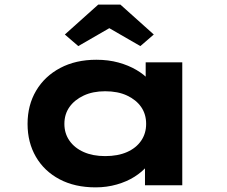

<svg xmlns="http://www.w3.org/2000/svg" viewBox="-20 -800 980 829"><path d="M393 9Q303 9 237 -26Q171 -61 135 -123Q99 -185 99 -265Q99 -346 136 -408.5Q173 -471 240 -506.5Q307 -542 396 -542Q448 -542 491.5 -530Q535 -518 569 -498Q603 -478 623 -455Q643 -432 648 -409L609 -405V-531H767V0H606V-144L639 -133Q636 -108 615 -83Q594 -58 561 -37Q528 -16 484.5 -3.5Q441 9 393 9ZM434 -126Q489 -126 528.5 -143.5Q568 -161 589.5 -192.5Q611 -224 611 -265Q611 -307 589.5 -338Q568 -369 528.5 -387.5Q489 -406 434 -406Q381 -406 341.5 -387.5Q302 -369 280 -338Q258 -307 258 -265Q258 -224 280 -192.5Q302 -161 341.5 -143.5Q381 -126 434 -126ZM318 -601 260 -651 404 -780H500L644 -651L586 -601L437 -687H467Z"/></svg>

Font: Lexend Tera
Style: Bold
Weight: 700
Designer: Bonnie Shaver-Troup, Thomas Jockin
Foundry: Lexend
Version: Version 1.007